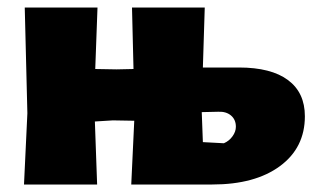

<svg xmlns="http://www.w3.org/2000/svg" viewBox="-20 -492 833 512"><path d="M44 0 53 -190 46 -472H240L234 -308L291 -307L336 -308L332 -472H526L521 -312H617Q703 -312 748 -278.5Q793 -245 793 -182Q793 -98 726.5 -49Q660 0 546 0H330L338 -170L281 -171L233 -168L239 0ZM562 -194 518 -193 521 -113 577 -110Q591 -116 600 -128.5Q609 -141 609 -154Q609 -173 596 -184Q583 -195 562 -194Z"/></svg>

Font: Alegreya Sans Black
Style: Regular
Weight: 900
Designer: Juan Pablo del Peral
Foundry: Huerta Tipografica
Version: Version 2.007